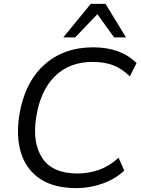

<svg xmlns="http://www.w3.org/2000/svg" viewBox="-20 -957 724 986"><path d="M372 9Q257 9 186 -38.5Q115 -86 88.5 -170Q62 -254 79 -365Q106 -532 206 -623Q306 -714 459 -714Q600 -714 681 -633L647 -565Q604 -606 559.5 -622.5Q515 -639 455 -639Q336 -639 261.5 -565Q187 -491 166 -356Q145 -225 197 -145.5Q249 -66 379 -66Q435 -66 488.5 -85Q542 -104 589 -147L618 -81Q571 -37 506 -14Q441 9 372 9ZM305 -765 446 -937H522L627 -765H566L480 -884L366 -765Z"/></svg>

Font: Mulish
Style: Italic
Weight: 400
Italic angle: -9°
Designer: Vernon Adams
Foundry: Vernon Adams
Version: Version 3.603; ttfautohint (v1.8.3)